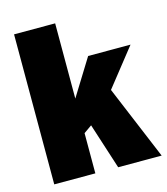

<svg xmlns="http://www.w3.org/2000/svg" viewBox="-105 -772 742 853"><g transform="rotate(-15 266.5 -345.0)"><path d="M333 0 265 -211 228 -185V0H39V-690H228V-344L332 -512H527L391 -340L533 0Z"/></g></svg>

Font: Decalotype Black
Style: Regular
Weight: 900
Designer: Alfredo Marco Pradil
Foundry: Alfredo Marco Pradil
Version: Version 1.0